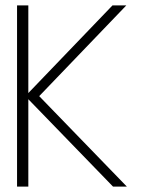

<svg xmlns="http://www.w3.org/2000/svg" viewBox="-20 -695 530 715"><path d="M43.5 0H85.5V-325.5L401 0H452.5L126 -337L450.5 -675H399L85.5 -348.5V-675H43.5Z"/></svg>

Font: Anybody UltraCondensed Thin ExtraLight
Style: Regular
Weight: 250
Version: Version 1.111